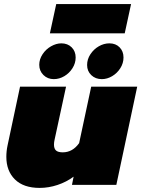

<svg xmlns="http://www.w3.org/2000/svg" viewBox="-20 -904 691 939"><path d="M255 -884H621L590 -741H224ZM172 -587Q172 -614 188 -638.5Q204 -663 229.5 -677.5Q255 -692 280 -692Q311 -692 330.5 -672.5Q350 -653 350 -623Q350 -595 334.5 -570.5Q319 -546 294.5 -531.5Q270 -517 243 -517Q213 -517 192.5 -537Q172 -557 172 -587ZM406 -586Q406 -614 422 -638.5Q438 -663 463 -677.5Q488 -692 515 -692Q546 -692 565 -672.5Q584 -653 584 -623Q584 -595 568.5 -570.5Q553 -546 528.5 -531.5Q504 -517 478 -517Q447 -517 426.5 -536.5Q406 -556 406 -586ZM11 -137Q11 -165 17 -193L78 -480H303L247 -221Q244 -208 244 -197Q244 -177 254 -168Q264 -159 287 -159Q335 -159 367 -204L426 -480H651L549 0H332L340 -40Q305 -14 261.5 0.5Q218 15 174 15Q95 15 53 -26.5Q11 -68 11 -137Z"/></svg>

Font: Prompt Black
Style: Italic
Weight: 900
Italic angle: -12°
Designer: Katatrad Team
Foundry: CadsonDemak
Version: Version 1.001